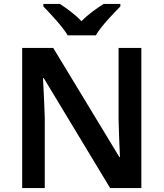

<svg xmlns="http://www.w3.org/2000/svg" viewBox="-20 -958 833 978"><path d="M325 -778H468C494 -823 556 -888 593 -925V-938H508C473 -916 430 -886 395 -850C361 -886 320 -915 285 -938H201V-925C238 -887 298 -823 325 -778ZM700 0V-714H584V-351C585 -286 589 -211 591 -158H588L251 -714H93V0H208V-360C206 -430 202 -500 199 -560H203L541 0Z"/></svg>

Font: Noto Sans Sinhala SemiBold
Style: Regular
Weight: 600
Designer: Jelle Bosma - Monotype Design Team
Foundry: Monotype Imaging Inc.
Version: Version 2.006